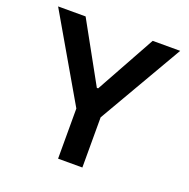

<svg xmlns="http://www.w3.org/2000/svg" viewBox="-129 -851 962 976"><g transform="rotate(20 352.5 -363.5)"><path d="M22 -727.3H170.8L348.7 -405.5H355.8L533.7 -727.3H682.5L418 -271.3V0H286.6V-271.3Z"/></g></svg>

Font: Inter P Semi Bold
Style: Regular
Weight: 600
Designer: Rasmus Andersson
Foundry: rsms
Version: Version 3.018;git-588b23468